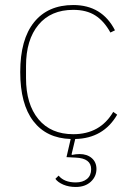

<svg xmlns="http://www.w3.org/2000/svg" viewBox="-20 -538 527 760"><path d="M279.8 202.1Q252.4 202.1 230.7 192.9Q209 183.6 199.2 169.9L211.9 157.2Q234.4 184.1 279.8 184.1Q307.6 184.1 324.2 170.4Q340.8 156.7 340.8 131.8Q340.8 88.4 279.8 85.9L243.2 84L259.8 12.2Q164.1 9.3 112.1 -58.3Q60.1 -126 60.1 -252.9Q60.1 -382.3 115 -450.2Q169.9 -518.1 270 -518.1Q383.8 -518.1 435.1 -418L417 -409.2Q392.1 -454.6 357.2 -476.8Q322.3 -499 270 -499Q181.2 -499 132.1 -439.7Q83 -380.4 83 -276.9V-229Q83 -125.5 132.1 -66.2Q181.2 -6.8 270 -6.8Q376.5 -6.8 428.2 -95.2L443.8 -84Q389.2 9.8 277.8 12.2L263.2 73.2L265.1 75.2Q280.3 71.8 294.9 71.8Q324.7 71.8 343.3 87.9Q361.8 104 361.8 130.9Q361.8 160.6 339.4 181.4Q316.9 202.1 279.8 202.1Z"/></svg>

Font: Anuphan Thin
Style: Regular
Weight: 250
Designer: Mike Abbink, Paul van der Laan, Pieter van Rosmalen, Mint Tantisuwanna
Foundry: Bold Monday; Cadson Demak
Version: Version 3.002;hotconv 1.0.109;makeotfexe 2.5.65596